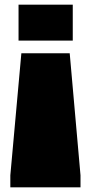

<svg xmlns="http://www.w3.org/2000/svg" viewBox="-20 -576 383 818"><path d="M290 -403H59V-556H290ZM323 171V222H24V171L71 -349H277Z"/></svg>

Font: Alfa Slab One
Style: Regular
Weight: 400
Designer: JM Sole
Foundry: JM Sole
Version: Version 1.001